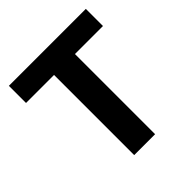

<svg xmlns="http://www.w3.org/2000/svg" viewBox="-187 -836 974 974"><g transform="rotate(-45 300.0 -349.0)"><path d="M375 -575V0H225V-575H24V-698H576V-575Z"/></g></svg>

Font: Lilex
Style: Regular
Weight: 400
Monospace: yes
Designer: Mike Abbink, Paul van der Laan, Pieter van Rosmalen, Mikhael Khrustik
Foundry: Mikhael Khrustik
Version: Version 2.510